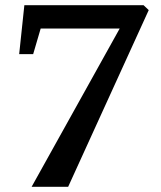

<svg xmlns="http://www.w3.org/2000/svg" viewBox="-20 -720 621 741"><path d="M102 1 452 -628 462 -610H120L142 -627L108 -511H54L74 -700H534L554 -681L243 1Z"/></svg>

Font: Wittgenstein SemiBold
Style: Regular
Weight: 600
Designer: Jörg Drees
Foundry: Jörg Drees
Version: Version 1.500